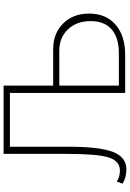

<svg xmlns="http://www.w3.org/2000/svg" viewBox="157 -892 741 1096"><g transform="rotate(-90 528.0 -343.5)"><path d="M110 7Q64 7 28 -15L40 -48Q69 -30 103 -30Q157 -30 177.5 -93.5Q198 -157 198 -330V-694H588V-411H796Q886 -411 942.5 -354Q999 -297 999 -206Q999 -110 936 -55Q873 0 763 0H546V-658H239V-325Q239 -145 209 -69Q179 7 110 7ZM787 -376H588V-36H773Q862 -36 909 -77.5Q956 -119 956 -197Q956 -277 909 -326.5Q862 -376 787 -376Z"/></g></svg>

Font: Cantarell Light
Style: Regular
Weight: 300
Designer: Dave Crossland, Nikolaus Waxweiler, Florian Fecher, Jacques Le Bailly, Eben Sorkin, Alexei Vanyashin, Alexios Zavras, Em
Version: Version 0.303